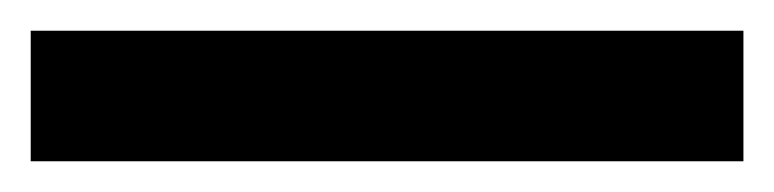

<svg xmlns="http://www.w3.org/2000/svg" viewBox="-23 -865 504 125"><path d="M461 -760H-3V-845H461Z"/></svg>

Font: Noto Sans ExtraCondensed SemiBold
Style: Regular
Weight: 600
Width: 2
Designer: Monotype Design Team
Foundry: Monotype Imaging Inc.
Version: Version 2.013; ttfautohint (v1.8.4.7-5d5b)